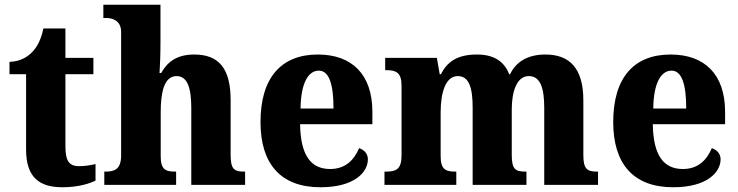

<svg xmlns="http://www.w3.org/2000/svg" viewBox="-20 -780 3115 810"><path d="M243 10C313 10 361 -7 383 -18V-88C363 -83 338 -79 313 -79C269 -79 256 -105 256 -163V-467H374V-536H256V-660H163C154 -616 138 -584 120 -565C102 -544 69 -520 20 -519V-467H90V-149C90 -31 147 10 243 10Z M420 0H723V-56H719C678 -56 658 -65 658 -121V-306C658 -384 670 -459 725 -459C770 -459 787 -410 787 -325V0H1014V-56H1011C969 -56 953 -65 953 -126V-357C953 -492 903 -550 799 -550C720 -550 683 -513 660 -472H653C655 -499 657 -550 657 -599V-760H416V-704H429C449 -704 491 -697 491 -645V-124C491 -65 462 -56 425 -56H420Z M1332 10C1476 10 1532 -54 1532 -108C1532 -132 1516 -148 1495 -155C1474 -105 1437 -67 1373 -67C1291 -67 1248 -125 1246 -256H1551V-308C1551 -467 1464 -550 1321 -550C1167 -550 1079 -453 1079 -265C1079 -91 1162 10 1332 10ZM1387 -322H1248C1249 -426 1279 -482 1325 -482C1369 -482 1387 -423 1387 -322Z M1602 0H1905V-56H1902C1860 -56 1839 -65 1839 -121V-306C1839 -387 1859 -459 1911 -459C1959 -459 1974 -410 1974 -325V0H2201V-56H2197C2155 -56 2139 -65 2139 -126V-318C2139 -394 2160 -459 2211 -459C2259 -459 2276 -410 2276 -325V0H2503V-56H2500C2458 -56 2441 -65 2441 -126V-357C2441 -492 2383 -550 2281 -550C2203 -550 2156 -517 2132 -467H2128C2106 -524 2060 -550 1992 -550C1906 -550 1866 -517 1840 -467H1835L1823 -536H1605V-484H1609C1650 -484 1674 -475 1674 -419V-124C1674 -65 1650 -56 1608 -56H1602Z M2820 10C2964 10 3020 -54 3020 -108C3020 -132 3004 -148 2983 -155C2962 -105 2925 -67 2861 -67C2779 -67 2736 -125 2734 -256H3039V-308C3039 -467 2952 -550 2809 -550C2655 -550 2567 -453 2567 -265C2567 -91 2650 10 2820 10ZM2875 -322H2736C2737 -426 2767 -482 2813 -482C2857 -482 2875 -423 2875 -322Z"/></svg>

Font: Noto Serif Georgian SemiCondensed ExtraBold
Style: Regular
Weight: 800
Width: 4
Designer: Monotype Design Team, Akaki Razmadze
Foundry: Google LLC
Version: Version 2.003